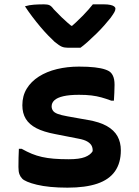

<svg xmlns="http://www.w3.org/2000/svg" viewBox="-20 -855 640 885"><path d="M351 -635Q338 -635 323.5 -635Q309 -635 292 -635Q276 -635 264.5 -640Q253 -645 232 -662Q220 -673 202.5 -691Q185 -709 166 -731.5Q147 -754 128.5 -778.5Q110 -803 95 -826Q115 -832 137 -833.5Q159 -835 183 -835Q199 -835 208 -831Q217 -827 228 -812Q241 -798 264.5 -775Q288 -752 330 -718L277 -736H341L290 -716Q335 -755 362.5 -783.5Q390 -812 408 -835H459Q476 -835 488 -832.5Q500 -830 506 -825.5Q512 -821 512 -815Q512 -808 507.5 -799.5Q503 -791 490 -773Q479 -759 461.5 -739Q444 -719 423.5 -699Q403 -679 384 -662Q365 -645 351 -635ZM297 -121Q346 -121 371.5 -131Q397 -141 407 -158Q408 -171 403 -182Q398 -193 383.5 -202Q369 -211 341 -216L234 -237Q181 -247 148 -264Q115 -281 99 -307Q83 -333 83 -370Q83 -413 103 -446Q123 -479 159 -502Q195 -525 242.5 -536.5Q290 -548 344 -548Q387 -548 417 -544.5Q447 -541 465.5 -534.5Q484 -528 491 -520Q496 -515 500 -507Q504 -499 506 -488.5Q508 -478 508 -464Q508 -445 507 -427Q506 -409 505 -391H493Q469 -400 447.5 -406Q426 -412 401.5 -415Q377 -418 344 -418Q300 -418 272 -411.5Q244 -405 231 -393Q218 -381 218 -365Q218 -354 224 -345Q230 -336 246 -330Q262 -324 290 -319L385 -302Q439 -293 472.5 -274Q506 -255 521.5 -227Q537 -199 537 -162Q537 -104 510 -65.5Q483 -27 428.5 -8.5Q374 10 291 10Q248 10 212.5 6.5Q177 3 150 -3.5Q123 -10 105.5 -17.5Q88 -25 82 -32Q74 -40 69.5 -52Q65 -64 65 -85Q65 -108 65.5 -128.5Q66 -149 67 -169H80Q105 -155 127 -146Q149 -137 173.5 -131.5Q198 -126 228 -123.5Q258 -121 297 -121Z"/></svg>

Font: Rec Mono Semicasual
Style: Bold
Weight: 700
Version: Version 1.085; ttfautohint (v1.8.4.7-5d5b)